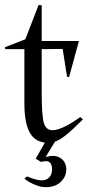

<svg xmlns="http://www.w3.org/2000/svg" viewBox="-22 -572 371 796"><path d="M-2 -376 83 -409.2 138.2 -551.8 150.9 -549.8V-401.9H305.2L264.2 -252L255.9 -253.9L237.8 -369.1L150.9 -368.2V-187Q150.9 -93.3 159.7 -62.7Q168.5 -32.2 195.8 -32.2Q234.4 -32.2 311 -86.9L321.8 -77.1Q277.8 -33.2 251.7 -12.2Q225.6 8.8 206.1 15.1L167 79.1Q185.5 74.2 196.8 74.2Q221.2 74.2 237.1 89.8Q252.9 105.5 252.9 128.9Q252.9 160.6 229.7 182.4Q206.5 204.1 167 204.1Q147.9 204.1 123.3 194.1Q98.6 184.1 79.1 168.9L89.8 159.2Q128.9 175.8 151.9 175.8Q169.4 175.8 181.6 163.8Q193.8 151.9 193.8 129.9Q193.8 96.2 168 96.2Q158.2 96.2 147.9 99.1L126 85.9L164.1 19Q120.6 14.6 99.9 -25.1Q79.1 -64.9 79.1 -143.1V-368.2H0Z"/></svg>

Font: Halibut Cnd
Style: Regular
Weight: 400
Width: 3
Designer: Matteo Maggi
Foundry: Collletttivo
Version: Version 3.080 | FøM Fix